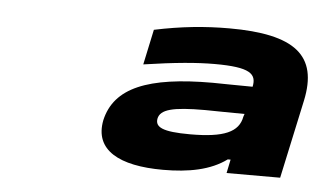

<svg xmlns="http://www.w3.org/2000/svg" viewBox="-34 -721 682 407"><g transform="rotate(5 307.0 -517.5)"><path d="M439 -673C387 -673 337 -668 280 -656L264 -581C331 -591 377 -595 415 -595C490 -595 505 -582 499 -554C461 -554 432 -555 414 -555C276 -555 206 -526 190 -456C177 -391 232 -362 325 -362C380 -362 426 -371 460 -396H466L460 -367H574L610 -534C631 -632 579 -673 439 -673ZM304 -469C308 -489 334 -496 403 -496C421 -496 455 -495 487 -495L485 -489C479 -456 448 -442 376 -442C316 -442 301 -451 304 -469Z"/></g></svg>

Font: LT Wave Mono Bold
Style: Italic
Weight: 700
Designer: Daniel Lyons
Version: Version 2.5 (Glyphs App)